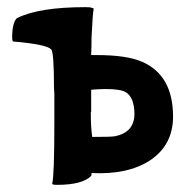

<svg xmlns="http://www.w3.org/2000/svg" viewBox="-20 -461 532 537"><path d="M234 -143V-148H235Q235 -179 235 -201V-210Q260 -212 276 -212Q317 -212 332 -203Q356 -188 356 -141Q355 -91 302 -80Q293 -78 238 -78Q234 -103 234 -143ZM235 -307Q236 -328 236 -356Q239 -420 242 -437Q242 -438 237 -439Q234 -441 220 -441H219Q88 -441 27 -410Q14 -397 14 -355Q14 -349 16 -345Q110 -337 123 -323Q131 -316 131 -216Q131 -213 132 -199Q132 -160 132 -115Q132 28 126 53Q126 56 140 56Q210 56 235 31Q236 29 236 23Q337 28 399 -12Q464 -55 464 -135Q464 -250 378 -288Q335 -307 250 -307Z"/></svg>

Font: Bubblegum Sans
Style: Regular
Weight: 400
Designer: Angel Koziupa and Alejandro Paul
Foundry: Angel Koziupa and Alejandro Paul
Version: Version 1.001